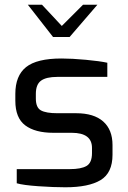

<svg xmlns="http://www.w3.org/2000/svg" viewBox="-20 -788 541 814"><path d="M51 -11V-71H276Q324 -71 347 -84.5Q370 -98 370 -139V-161Q370 -225 284 -225H206Q129 -225 87 -256.5Q45 -288 45 -361V-390Q45 -467 90.5 -503.5Q136 -540 241 -540Q285 -540 344 -534.5Q403 -529 435 -522V-462H223Q176 -462 154 -446Q132 -430 132 -390V-370Q132 -332 153.5 -320Q175 -308 223 -308H303Q378 -308 417.5 -273Q457 -238 457 -173V-132Q457 -55 406.5 -24.5Q356 6 257 6Q207 6 142.5 1.5Q78 -3 51 -11ZM98 -768H158L242 -678L332 -768H393L275 -631H205Z"/></svg>

Font: Exo Medium
Style: Regular
Weight: 500
Designer: Natanael Gama
Foundry: Natanael Gama
Version: Version 1.500; ttfautohint (v1.6)